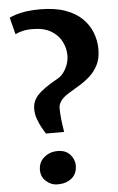

<svg xmlns="http://www.w3.org/2000/svg" viewBox="-61 -949 614 999"><g transform="rotate(-5 246.5 -450.0)"><path d="M161 -261Q151.5 -276 140 -297Q128.5 -318 120 -342.8Q111.5 -367.5 111.5 -393Q111.5 -412.5 117.8 -429.8Q124 -447 139.5 -464.2Q155 -481.5 181.8 -500.2Q208.5 -519 250 -542Q265.5 -551 278.5 -568.8Q291.5 -586.5 299.8 -609.2Q308 -632 308 -656Q308 -693.5 290.5 -728.5Q273 -763.5 235.5 -786Q198 -808.5 137.5 -808.5Q107 -808.5 84.2 -802.5Q61.5 -796.5 48.5 -789.5L26 -877.5Q39 -884.5 60.5 -891.2Q82 -898 113.2 -902.8Q144.5 -907.5 186 -907.5Q263.5 -907.5 318.2 -888Q373 -868.5 406.8 -834.8Q440.5 -801 456 -759.5Q471.5 -718 471.5 -674.5Q471.5 -625.5 454 -591.8Q436.5 -558 409.5 -534.2Q382.5 -510.5 352 -492.5Q321.5 -474.5 295 -458Q268.5 -441.5 254 -420.5Q251.5 -416.5 247.5 -407.5Q243.5 -398.5 243.5 -387Q243.5 -359 247 -326.5Q250.5 -294 256.5 -261ZM198.5 8Q166 8 139.8 -15Q113.5 -38 113.5 -74.5Q113.5 -115 143 -140Q172.5 -165 213.5 -165Q255.5 -165 278.5 -139.5Q301.5 -114 301.5 -82Q301.5 -39 272.8 -15.5Q244 8 198.5 8Z"/></g></svg>

Font: Merriweather 20pt Black
Style: Regular
Weight: 900
Version: Version 2.100